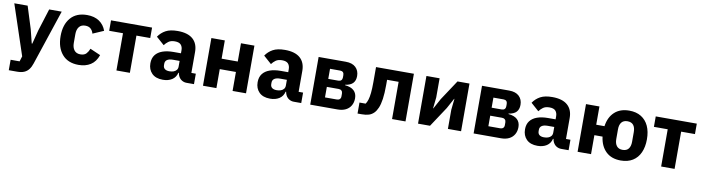

<svg xmlns="http://www.w3.org/2000/svg" viewBox="-30 -1209 7601 2082"><g transform="rotate(10 3770.5 -168.5)"><path d="M313 -280 390 -525H528L326 81Q313 121 292.5 147.5Q272 174 241 187Q210 200 165 200H73V85H172L190 27L6 -525H153L230 -280L268 -128H274Z M807 12Q689 12 625.5 -62.5Q562 -137 562 -263Q562 -389 625.5 -463Q689 -537 807 -537Q887 -537 940.5 -501Q994 -465 1017 -400L897 -348Q890 -378 868 -399Q846 -420 807 -420Q762 -420 739 -390.5Q716 -361 716 -311V-213Q716 -164 739 -134Q762 -104 807 -104Q851 -104 872.5 -128Q894 -152 905 -183L1020 -133Q994 -58 939 -23Q884 12 807 12Z M1223 0V-410H1071V-525H1523V-410H1371V0Z M2077 0H1995Q1968 0 1944.5 -13.5Q1921 -27 1907 -53.5Q1893 -80 1893 -117V-130L1925 -92H1889Q1877 -41 1836 -14.5Q1795 12 1735 12Q1656 12 1614 -30.5Q1572 -73 1572 -141Q1572 -197 1599.5 -233Q1627 -269 1677.5 -287Q1728 -305 1797 -305H1880V-338Q1880 -376 1860 -398.5Q1840 -421 1793 -421Q1749 -421 1723 -402Q1697 -383 1680 -359L1592 -437Q1624 -484 1673 -510.5Q1722 -537 1804 -537Q1915 -537 1971.5 -487.5Q2028 -438 2028 -345V-115H2077ZM1880 -221H1808Q1765 -221 1743 -206Q1721 -191 1721 -162V-147Q1721 -119 1739 -105Q1757 -91 1790 -91Q1815 -91 1835 -98Q1855 -105 1867.5 -120Q1880 -135 1880 -159Z M2176 0V-525H2324V-324H2502V-525H2650V0H2502V-209H2324V0Z M3258 0H3176Q3149 0 3125.5 -13.5Q3102 -27 3088 -53.5Q3074 -80 3074 -117V-130L3106 -92H3070Q3058 -41 3017 -14.5Q2976 12 2916 12Q2837 12 2795 -30.5Q2753 -73 2753 -141Q2753 -197 2780.5 -233Q2808 -269 2858.5 -287Q2909 -305 2978 -305H3061V-338Q3061 -376 3041 -398.5Q3021 -421 2974 -421Q2930 -421 2904 -402Q2878 -383 2861 -359L2773 -437Q2805 -484 2854 -510.5Q2903 -537 2985 -537Q3096 -537 3152.5 -487.5Q3209 -438 3209 -345V-115H3258ZM3061 -221H2989Q2946 -221 2924 -206Q2902 -191 2902 -162V-147Q2902 -119 2920 -105Q2938 -91 2971 -91Q2996 -91 3016 -98Q3036 -105 3048.5 -120Q3061 -135 3061 -159Z M3357 0V-525H3655.6Q3728 -525 3766 -488.7Q3804 -452.5 3804 -393Q3804 -343.1 3777 -314.6Q3750 -286 3693 -278.2V-273Q3758 -267 3791 -236Q3824 -205 3824 -151.6Q3824 -106 3804 -71.5Q3784 -37 3747.2 -18.5Q3710.3 0 3658 0ZM3501 -105H3631Q3651.3 -105 3663.2 -115.9Q3675 -126.9 3675 -147V-178Q3675 -198 3663.2 -209.5Q3651.3 -221 3631 -221H3501ZM3501 -309H3613Q3632.8 -309 3643.9 -320.5Q3655 -332 3655 -351V-378Q3655 -398.3 3643.9 -409.2Q3632.8 -420 3613 -420H3501Z M3879 6V-115H3947Q3960 -133 3969.5 -162.5Q3979 -192 3984 -239.5Q3989 -287 3989 -359V-525H4406V0H4258V-410H4131V-351Q4131 -260 4122 -198.5Q4113 -137 4096.5 -98.5Q4080 -60 4058 -38Q4034 -14 4002.5 -4Q3971 6 3924 6Z M4544 0V-525H4689V-314L4676 -192H4679L4740 -304L4886 -525H5018V0H4873V-211L4886 -333H4883L4822 -221L4676 0Z M5156 0V-525H5454.6Q5527 -525 5565 -488.7Q5603 -452.5 5603 -393Q5603 -343.1 5576 -314.6Q5549 -286 5492 -278.2V-273Q5557 -267 5590 -236Q5623 -205 5623 -151.6Q5623 -106 5603 -71.5Q5583 -37 5546.2 -18.5Q5509.3 0 5457 0ZM5300 -105H5430Q5450.3 -105 5462.2 -115.9Q5474 -126.9 5474 -147V-178Q5474 -198 5462.2 -209.5Q5450.3 -221 5430 -221H5300ZM5300 -309H5412Q5431.8 -309 5442.9 -320.5Q5454 -332 5454 -351V-378Q5454 -398.3 5442.9 -409.2Q5431.8 -420 5412 -420H5300Z M6202 0H6120Q6093 0 6069.5 -13.5Q6046 -27 6032 -53.5Q6018 -80 6018 -117V-130L6050 -92H6014Q6002 -41 5961 -14.5Q5920 12 5860 12Q5781 12 5739 -30.5Q5697 -73 5697 -141Q5697 -197 5724.5 -233Q5752 -269 5802.5 -287Q5853 -305 5922 -305H6005V-338Q6005 -376 5985 -398.5Q5965 -421 5918 -421Q5874 -421 5848 -402Q5822 -383 5805 -359L5717 -437Q5749 -484 5798 -510.5Q5847 -537 5929 -537Q6040 -537 6096.5 -487.5Q6153 -438 6153 -345V-115H6202ZM6005 -221H5933Q5890 -221 5868 -206Q5846 -191 5846 -162V-147Q5846 -119 5864 -105Q5882 -91 5915 -91Q5940 -91 5960 -98Q5980 -105 5992.5 -120Q6005 -135 6005 -159Z M6777 12Q6674 12 6613 -47Q6552 -106 6539 -209H6449V0H6301V-525H6449V-324H6540Q6554 -424 6615 -480.5Q6676 -537 6777 -537Q6854 -537 6908 -503.5Q6962 -470 6990 -409Q7018 -348 7018 -263Q7018 -179 6990 -117Q6962 -55 6908 -21.5Q6854 12 6777 12ZM6777 -105Q6821 -105 6842.5 -132.5Q6864 -160 6864 -209V-316Q6864 -366 6842.5 -393Q6821 -420 6777 -420Q6734 -420 6712 -393Q6690 -366 6690 -316V-209Q6690 -160 6712 -132.5Q6734 -105 6777 -105Z M7221 0V-410H7069V-525H7521V-410H7369V0Z"/></g></svg>

Font: IBM Plex Sans Var
Style: Regular
Weight: 400
Designer: Mike Abbink, Paul van der Laan, Pieter van Rosmalen
Foundry: Bold Monday
Version: Version 3.000